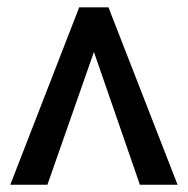

<svg xmlns="http://www.w3.org/2000/svg" viewBox="-20 -508 517 528"><path d="M8.3 0 197.8 -487.8H278.3L468.3 0H364.7L238.3 -365.2L110.4 0Z"/></svg>

Font: HK Grotesk Medium
Style: Regular
Weight: 500
Designer: Alfredo Marco Pradil and Stefan Peev
Foundry: Hanken Design Co.
Version: Version 1.045;PS 001.045;hotconv 1.0.88;makeotf.lib2.5.64775